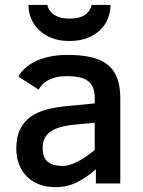

<svg xmlns="http://www.w3.org/2000/svg" viewBox="-20 -752 586 787"><path d="M373 0V-58.1Q336.9 -25.9 296.6 -5.4Q256.3 15.1 209 15.1Q169.9 15.1 139.6 3.4Q109.4 -8.3 88.9 -29.5Q68.4 -50.8 57.6 -79.8Q46.9 -108.9 46.9 -144Q46.9 -190.4 62.3 -221.7Q77.6 -252.9 104.7 -272.7Q131.8 -292.5 169.2 -302.5Q206.5 -312.5 251 -316.9L368.2 -328.1V-352.1Q368.2 -377.4 360.6 -394.3Q353 -411.1 338.6 -421.4Q324.2 -431.6 303 -435.8Q281.7 -439.9 254.9 -439.9Q229 -439.9 209.7 -435.1Q190.4 -430.2 176.3 -422.4Q162.1 -414.6 152.8 -404.5Q143.6 -394.5 138.2 -384.8L55.2 -438Q64.5 -454.6 80.8 -470.5Q97.2 -486.3 121.6 -498.8Q146 -511.2 179.4 -519Q212.9 -526.9 256.8 -526.9Q310.5 -526.9 351.1 -518.1Q391.6 -509.3 418.7 -488.8Q445.8 -468.3 459.5 -433.8Q473.1 -399.4 473.1 -348.1V0ZM368.2 -249 294.9 -242.2Q261.2 -239.3 235.1 -232.9Q209 -226.6 191.2 -215.3Q173.3 -204.1 164.1 -187.3Q154.8 -170.4 154.8 -146Q154.8 -105.5 176.3 -88.6Q197.8 -71.8 236.8 -71.8Q252 -71.8 268.3 -77.1Q284.7 -82.5 301.5 -91.3Q318.4 -100.1 335.2 -112.1Q352.1 -124 368.2 -137.2ZM433.1 -731.9Q433.1 -703.1 422.6 -676.5Q412.1 -649.9 391.1 -629.4Q370.1 -608.9 338.4 -596.4Q306.6 -584 263.7 -584Q222.7 -584 191.4 -596.4Q160.2 -608.9 139.2 -629.4Q118.2 -649.9 107.4 -676.5Q96.7 -703.1 96.7 -731.9H173.8Q180.7 -704.6 203.9 -690.2Q227.1 -675.8 263.7 -675.8Q305.2 -675.8 327.1 -690.2Q349.1 -704.6 356 -731.9Z"/></svg>

Font: Clear Sans Medium
Style: Regular
Weight: 500
Foundry: Intel Corporation
Version: Version 1.00